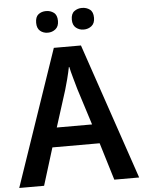

<svg xmlns="http://www.w3.org/2000/svg" viewBox="-60 -961 753 1008"><g transform="rotate(-5 316.5 -456.5)"><path d="M410 -299H224L285 -491Q292 -514 300.5 -547Q309 -580 316 -615Q322 -586 332.5 -549.5Q343 -513 349 -491ZM501 0H632L388 -717H245L0 0H131L192 -197H441ZM352 -856Q352 -827 369.5 -813Q387 -799 410 -799Q434 -799 451.5 -813Q469 -827 469 -856Q469 -887 451.5 -900Q434 -913 410 -913Q387 -913 369.5 -900Q352 -887 352 -856ZM164 -856Q164 -827 180.5 -813Q197 -799 221 -799Q244 -799 261.5 -813Q279 -827 279 -856Q279 -887 261.5 -900Q244 -913 221 -913Q197 -913 180.5 -900Q164 -887 164 -856Z"/></g></svg>

Font: Noto Sans Display Medium
Style: Regular
Weight: 500
Designer: Monotype Design Team
Foundry: Monotype Imaging Inc.
Version: Version 1.900